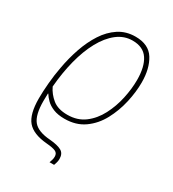

<svg xmlns="http://www.w3.org/2000/svg" viewBox="-188 -641 887 984"><g transform="rotate(30 256.0 -149.0)"><path d="M261 240Q264 232 267 222.5Q270 213 270 202Q270 182 254 174.5Q238 167 200 164Q118 157 84 117Q50 77 50 -16Q50 -56 54.5 -107.5Q59 -159 68 -206Q79 -269 99.5 -328.5Q120 -388 150.5 -435Q181 -482 223.5 -510Q266 -538 322 -538Q400 -538 433 -485Q466 -432 466 -350Q466 -294 452 -231.5Q438 -169 408.5 -114Q379 -59 331 -25Q283 9 215 9Q176 9 149 -2Q122 -13 105.5 -29.5Q89 -46 80 -61H78Q78 -54 77.5 -42.5Q77 -31 77 -16Q77 66 105 100Q133 134 206 139Q252 143 274.5 155.5Q297 168 297 200Q297 211 294 221.5Q291 232 288 240ZM218 -16Q277 -16 319 -47.5Q361 -79 387.5 -130Q414 -181 426.5 -239Q439 -297 439 -349Q439 -427 410.5 -470Q382 -513 319 -513Q269 -513 228 -481Q187 -449 156.5 -393Q126 -337 107 -263Q88 -189 81 -104Q98 -68 130 -42Q162 -16 218 -16Z"/></g></svg>

Font: Noto Sans SemiCondensed Thin
Style: Italic
Weight: 100
Width: 4
Italic angle: -12°
Designer: Monotype Design Team
Foundry: Monotype Imaging Inc.
Version: Version 2.013; ttfautohint (v1.8.4.7-5d5b)